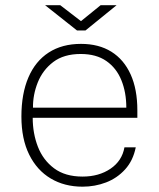

<svg xmlns="http://www.w3.org/2000/svg" viewBox="-20 -692 597 722"><path d="M290.5 10Q222.5 10 170.8 -20.8Q119 -51.5 89.8 -110.5Q60.5 -169.5 60.5 -254Q60.5 -339.5 86.8 -400.8Q113 -462 163.2 -494.5Q213.5 -527 284.5 -527Q351.5 -527 398.8 -497.5Q446 -468 471.2 -412.2Q496.5 -356.5 496.5 -277V-249H103Q103 -190.5 122.5 -140.2Q142 -90 183.5 -59Q225 -28 290.5 -28Q352 -28 395.5 -57.5Q439 -87 448 -138H490.5Q480.5 -88 450.5 -55Q420.5 -22 378.8 -6Q337 10 290.5 10ZM104 -287H455Q455 -344.5 436.5 -390.2Q418 -436 380 -462.5Q342 -489 283.5 -489Q220 -489 180.2 -458.8Q140.5 -428.5 122 -382Q103.5 -335.5 104 -287ZM269.5 -577.5 149.5 -672.5H206.5L284.5 -612.5L358.5 -672.5H418.5L301.5 -577.5Z"/></svg>

Font: Public Sans Thin Thin
Style: Regular
Weight: 250
Version: Version 2.001